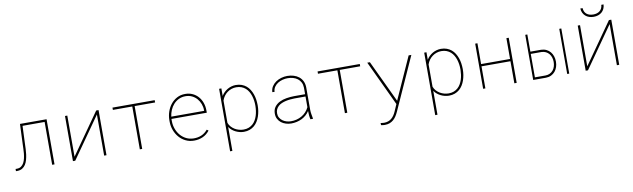

<svg xmlns="http://www.w3.org/2000/svg" viewBox="-49 -1358 7299 2213"><g transform="rotate(-10 3600.5 -252.0)"><path d="M488.3 -528.3V0H460.9V-501.5H202.6L193.8 -288.1Q192.9 -263.2 191.7 -232.4Q190.4 -201.7 186.3 -169.7Q182.1 -137.7 173.8 -107.4Q165.5 -77.1 150.4 -53.5Q135.3 -29.8 111.6 -15.1Q87.9 -0.5 53.2 0H37.1V-25.9H54.7Q83.5 -26.4 103 -40.5Q122.6 -54.7 134.8 -77.4Q147 -100.1 153.3 -128.4Q159.7 -156.7 162.6 -185.8Q165.5 -214.8 166 -241.7Q166.5 -268.6 167.5 -288.1L177.2 -528.3Z M1069.3 -528.3H1096.7V0H1069.3V-481.4L731 0H704.1V-528.3H731V-46.9Z M1753.9 -501.5H1514.6V0H1486.8V-501.5H1259.8V-528.3H1753.9Z M2121.6 9.8Q2067.4 9.8 2023.2 -12Q1979 -33.7 1947.5 -70.3Q1916 -106.9 1898.4 -154.3Q1880.9 -201.7 1880.4 -252.9V-274.4Q1880.9 -323.7 1897 -371.1Q1913.1 -418.5 1942.9 -455.6Q1972.7 -492.7 2015.1 -515.4Q2057.6 -538.1 2111.3 -538.1Q2159.2 -538.1 2197.8 -520Q2236.3 -502 2263.4 -470.9Q2290.5 -439.9 2305.2 -398.9Q2319.8 -357.9 2320.3 -312.5V-281.7H1906.7V-274.4V-252.9Q1907.2 -207.5 1922.9 -164.8Q1938.5 -122.1 1966.6 -89.1Q1994.6 -56.2 2033.9 -36.4Q2073.2 -16.6 2121.6 -16.1Q2170.9 -15.6 2212.2 -33.2Q2253.4 -50.8 2285.2 -88.9L2304.2 -75.7Q2270.5 -31.7 2223.4 -11Q2176.3 9.8 2121.6 9.8ZM2111.3 -511.7Q2067.4 -511.7 2032.2 -494.9Q1997.1 -478 1971.4 -449.7Q1945.8 -421.4 1929.9 -384.5Q1914.1 -347.7 1909.2 -308.1H2293.9V-314.5Q2293.9 -353.5 2280.5 -389.2Q2267.1 -424.8 2243.2 -452.1Q2219.2 -479.5 2185.5 -495.6Q2151.9 -511.7 2111.3 -511.7Z M2912.6 -259.3Q2912.6 -228.5 2907.5 -196.5Q2902.3 -164.6 2892.1 -134.8Q2881.8 -105 2865.5 -78.6Q2849.1 -52.2 2826.2 -32.7Q2803.2 -13.2 2772.9 -1.7Q2742.7 9.8 2704.6 9.8Q2680.7 9.8 2656.2 3.9Q2631.8 -2 2609.4 -12.9Q2586.9 -23.9 2567.4 -40Q2547.9 -56.2 2534.2 -77.1V203.1H2507.8V-528.3H2534.2V-440.4Q2547.4 -462.9 2566.2 -481Q2585 -499 2606.9 -511.7Q2628.9 -524.4 2653.6 -531.2Q2678.2 -538.1 2703.6 -538.1Q2742.2 -538.1 2772.7 -526.9Q2803.2 -515.6 2826.2 -496.3Q2849.1 -477.1 2865.5 -450.7Q2881.8 -424.3 2892.3 -394.5Q2902.8 -364.7 2907.5 -332.8Q2912.1 -300.8 2912.6 -269.5ZM2885.7 -269.5Q2885.7 -296.9 2881.6 -325.4Q2877.4 -354 2868.9 -380.9Q2860.4 -407.7 2846.4 -431.4Q2832.5 -455.1 2812.5 -472.9Q2792.5 -490.7 2765.6 -501.2Q2738.8 -511.7 2704.1 -511.7Q2675.3 -511.7 2648.7 -502.7Q2622.1 -493.7 2599.6 -477.1Q2577.1 -460.4 2560.3 -437.3Q2543.5 -414.1 2534.2 -385.7V-125Q2543.9 -98.6 2562.3 -78.4Q2580.6 -58.1 2603.5 -44.4Q2626.5 -30.8 2652.8 -23.7Q2679.2 -16.6 2705.1 -16.6Q2739.3 -16.6 2766.1 -27.1Q2793 -37.6 2813 -55.7Q2833 -73.7 2846.7 -97.7Q2860.4 -121.6 2868.9 -148.4Q2877.4 -175.3 2881.3 -203.6Q2885.3 -231.9 2885.7 -259.3Z M3483.4 0Q3477.5 -24.9 3475.6 -49.3Q3473.6 -73.7 3473.1 -98.6Q3456.1 -71.8 3432.4 -51.3Q3408.7 -30.8 3380.9 -17.3Q3353 -3.9 3321.8 2.9Q3290.5 9.8 3257.8 9.8Q3226.1 9.8 3195.8 0.2Q3165.5 -9.3 3142.1 -27.3Q3118.7 -45.4 3104.5 -72.3Q3090.3 -99.1 3090.3 -133.8Q3090.3 -181.2 3113.3 -212.2Q3136.2 -243.2 3172.6 -261.5Q3209 -279.8 3253.9 -287.1Q3298.8 -294.4 3342.8 -294.9H3473.1V-372.1Q3472.2 -407.7 3458.5 -434.1Q3444.8 -460.4 3422.1 -477.5Q3399.4 -494.6 3369.4 -503.2Q3339.4 -511.7 3306.2 -511.7Q3276.9 -511.7 3246.3 -503.9Q3215.8 -496.1 3190.9 -480.2Q3166 -464.4 3149.4 -440.2Q3132.8 -416 3131.3 -382.8L3105 -383.8Q3106.9 -422.4 3125.7 -451.2Q3144.5 -480 3173.1 -499.3Q3201.7 -518.6 3236.6 -528.3Q3271.5 -538.1 3306.2 -538.1Q3345.2 -538.1 3380.1 -527.6Q3415 -517.1 3441.4 -496.3Q3467.8 -475.6 3483.2 -444.1Q3498.5 -412.6 3499.5 -371.1V-106.4Q3500 -79.6 3504.4 -55.2Q3508.8 -30.8 3513.7 -4.4L3514.2 0ZM3257.8 -16.1Q3292.5 -15.6 3325 -23.7Q3357.4 -31.7 3385.5 -47.9Q3413.6 -64 3436 -87.9Q3458.5 -111.8 3473.1 -143.1V-268.1H3344.2Q3319.3 -267.6 3292.7 -265.1Q3266.1 -262.7 3240.7 -256.8Q3215.3 -251 3192.6 -241.2Q3169.9 -231.4 3153.1 -216.3Q3136.2 -201.2 3126.2 -180.4Q3116.2 -159.7 3116.7 -131.8Q3116.7 -104 3129.4 -82.3Q3142.1 -60.5 3162.4 -45.9Q3182.6 -31.2 3207.8 -23.7Q3232.9 -16.1 3257.8 -16.1Z M4154.3 -501.5H3915V0H3887.2V-501.5H3660.2V-528.3H4154.3Z M4504.9 -36.1 4511.2 -50.8 4726.1 -528.3H4757.8L4480 87.9Q4467.8 115.2 4452.9 137.9Q4438 160.6 4418.7 177.5Q4399.4 194.3 4374.5 203.9Q4349.6 213.4 4317.4 213.4Q4295.9 213.4 4273.4 208L4272.5 183.1Q4282.2 184.6 4292.5 186Q4302.7 187.5 4313 187.5Q4339.4 187.5 4360.8 179.9Q4382.3 172.4 4399.4 158.4Q4416.5 144.5 4429.7 125.2Q4442.9 106 4453.1 83L4489.7 -1L4241.7 -528.3H4272.5Z M5313 -259.3Q5313 -228.5 5307.9 -196.5Q5302.7 -164.6 5292.5 -134.8Q5282.2 -105 5265.9 -78.6Q5249.5 -52.2 5226.6 -32.7Q5203.6 -13.2 5173.3 -1.7Q5143.1 9.8 5105 9.8Q5081.1 9.8 5056.6 3.9Q5032.2 -2 5009.8 -12.9Q4987.3 -23.9 4967.8 -40Q4948.2 -56.2 4934.6 -77.1V203.1H4908.2V-528.3H4934.6V-440.4Q4947.8 -462.9 4966.6 -481Q4985.4 -499 5007.3 -511.7Q5029.3 -524.4 5054 -531.2Q5078.6 -538.1 5104 -538.1Q5142.6 -538.1 5173.1 -526.9Q5203.6 -515.6 5226.6 -496.3Q5249.5 -477.1 5265.9 -450.7Q5282.2 -424.3 5292.7 -394.5Q5303.2 -364.7 5307.9 -332.8Q5312.5 -300.8 5313 -269.5ZM5286.1 -269.5Q5286.1 -296.9 5282 -325.4Q5277.8 -354 5269.3 -380.9Q5260.7 -407.7 5246.8 -431.4Q5232.9 -455.1 5212.9 -472.9Q5192.9 -490.7 5166 -501.2Q5139.2 -511.7 5104.5 -511.7Q5075.7 -511.7 5049.1 -502.7Q5022.5 -493.7 5000 -477.1Q4977.5 -460.4 4960.7 -437.3Q4943.8 -414.1 4934.6 -385.7V-125Q4944.3 -98.6 4962.6 -78.4Q4981 -58.1 5003.9 -44.4Q5026.9 -30.8 5053.2 -23.7Q5079.6 -16.6 5105.5 -16.6Q5139.6 -16.6 5166.5 -27.1Q5193.4 -37.6 5213.4 -55.7Q5233.4 -73.7 5247.1 -97.7Q5260.7 -121.6 5269.3 -148.4Q5277.8 -175.3 5281.7 -203.6Q5285.6 -231.9 5286.1 -259.3Z M5897.5 0H5870.1V-258.3H5531.2V0H5504.9V-528.3H5531.2V-284.7H5870.1V-528.3H5897.5Z M6115.2 -327.1H6240.2Q6274.9 -326.2 6302 -313Q6329.1 -299.8 6347.7 -277.6Q6366.2 -255.4 6376 -226.1Q6385.7 -196.8 6385.7 -163.6Q6385.7 -130.4 6376 -100.8Q6366.2 -71.3 6347.7 -49.1Q6329.1 -26.9 6302 -13.7Q6274.9 -0.5 6240.2 0H6090.8V-528.3H6115.2ZM6115.2 -300.8V-26.4H6239.7Q6269.5 -26.9 6291.7 -38.1Q6314 -49.3 6329.1 -68.1Q6344.2 -86.9 6351.8 -111.8Q6359.4 -136.7 6359.4 -164.6Q6359.4 -192.4 6351.6 -216.8Q6343.8 -241.2 6328.6 -259.5Q6313.5 -277.8 6291.3 -288.8Q6269 -299.8 6239.7 -300.8ZM6512.7 0H6488.8V-528.3H6512.7Z M7070.3 -528.3H7097.7V0H7070.3V-481.4L6731.9 0H6705.1V-528.3H6731.9V-46.9ZM7040.5 -716.8Q7039.1 -688 7028.3 -665.5Q7017.6 -643.1 6999.5 -627.4Q6981.4 -611.8 6957.3 -603.8Q6933.1 -595.7 6904.8 -595.7Q6876.5 -595.7 6852.3 -603.8Q6828.1 -611.8 6810.1 -627.4Q6792 -643.1 6781 -665.5Q6770 -688 6768.6 -716.8H6794.9Q6796.4 -692.9 6804.9 -675.3Q6813.5 -657.7 6827.9 -646Q6842.3 -634.3 6861.8 -628.7Q6881.3 -623 6904.8 -623Q6927.2 -623 6946.8 -628.9Q6966.3 -634.8 6980.7 -646.5Q6995.1 -658.2 7003.9 -675.8Q7012.7 -693.4 7014.2 -716.8Z"/></g></svg>

Font: Roboto Mono Thin
Style: Regular
Weight: 250
Designer: Google
Version: Version 2.000985; 2015; ttfautohint (v1.3)